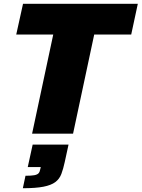

<svg xmlns="http://www.w3.org/2000/svg" viewBox="-20 -708 750 1017"><path d="M150 0 262 -525H66L102 -688H710L675 -525H479L367 0ZM101 289 115 223Q146 223 162 220Q178 217 184.5 209.5Q191 202 193 189L196 177H127L153 58H343L323 150Q315 187 305 213.5Q295 240 273 256.5Q251 273 210 281Q169 289 101 289Z"/></svg>

Font: Saira SemiExpanded ExtraBold
Style: Italic
Weight: 800
Width: 6
Italic angle: -12°
Designer: Hector Gatti with collaboration of the Omnibus-Type team
Foundry: Omnibus-Type
Version: Version 1.101